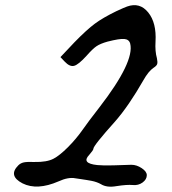

<svg xmlns="http://www.w3.org/2000/svg" viewBox="-20 -678 661 740"><path d="M427.6 -634.5C393.6 -617.9 366.3 -602.1 345.8 -586.9C325.2 -571.7 299 -547.9 267.2 -515.3L213 -457.9L229.3 -440.6C242.3 -426.8 254.4 -421.4 265.6 -424.3C276.8 -427.2 292.9 -440.2 313.8 -463.3C329.7 -481.4 342.5 -493.6 352.3 -500.1C362.1 -506.6 376 -512.4 394 -517.5C425.1 -525.4 446.7 -528.9 459 -527.8C471.3 -526.7 478.9 -520.8 481.8 -509.9C493.3 -463.7 454 -382 363.7 -265C333.4 -226 311.7 -197.1 298.7 -178.3C282 -154.5 263.1 -131.9 241.8 -110.6C220.4 -89.3 202.2 -74.7 187 -66.7C169.7 -57.3 144.8 -53 112.3 -53.7C93.5 -54.4 79.9 -53.9 71.7 -52.1C63.3 -50.3 56.3 -46.5 50.5 -40.7C23.8 -14 29.2 9.1 66.8 28.7C104.4 47.5 150.6 44.9 205.5 21.1C230.7 9.5 252.4 5.6 270.5 9.2C275.5 9.9 282.8 10.9 292.2 12.4C301.6 13.8 308.8 14.9 313.8 15.7C318.9 16.3 325.1 17.4 332.3 18.9C339.5 20.3 346.2 22.1 352.3 24.3C358.5 26.5 364.1 29 369.1 31.9C384.3 41.3 404.2 43.8 428.7 39.4C456.2 35.1 477.1 33.7 491.6 35.1C506 36.6 518.6 33.3 529.5 25.4C540.4 17.4 545.8 8 545.8 -2.8C545.8 -12.2 539.3 -21.2 526.2 -29.9C513.2 -38.6 499.9 -42.9 486.2 -42.9C476 -42.9 453 -42.2 416.8 -40.7C390.8 -40 370.2 -40.3 355.1 -41.8C313.2 -46.1 302.7 -59.1 323.6 -80.8C334.5 -93.1 339.9 -101 339.9 -104.6C339.9 -112.6 368.1 -148 424.4 -210.8C459.1 -250.5 495.2 -303.3 532.8 -369C545.8 -392.1 558.8 -408 571.8 -416.7C579.7 -421.7 584.4 -426.6 585.8 -431.3C587.3 -436 586.9 -443.4 584.8 -453.5C579.7 -471.6 577.9 -492.9 579.4 -517.5C582.2 -565.8 572.9 -603.4 551.2 -630.1C529.5 -656.9 502.4 -664.5 469.9 -652.9C463.4 -650.7 449.3 -644.6 427.6 -634.5Z"/></svg>

Font: Beth Ellen
Style: Regular
Weight: 400
Version: Version 1.015;Fontself Maker 2.1.2